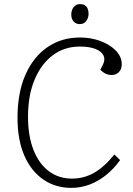

<svg xmlns="http://www.w3.org/2000/svg" viewBox="-20 -898 647 932"><path d="M480 -585Q492 -610 482 -629.5Q472 -649 443 -660.5Q414 -672 367 -672Q293 -672 236.5 -630Q180 -588 148 -511.5Q116 -435 116 -331Q116 -238 142.5 -170.5Q169 -103 217 -67Q265 -31 330 -31Q386 -31 435.5 -58.5Q485 -86 535 -148L563 -121Q534 -80 496.5 -49.5Q459 -19 416 -2.5Q373 14 326 14Q250 14 191 -26Q132 -66 98.5 -142Q65 -218 65 -326Q65 -447 103 -534Q141 -621 209.5 -668.5Q278 -716 369 -716Q421 -716 467 -699Q513 -682 542 -652.5Q571 -623 571 -586Q571 -562 557 -548Q543 -534 523 -534Q505 -534 492 -540.5Q479 -547 467 -559ZM326 -827Q326 -849 337.5 -863.5Q349 -878 368 -878Q382 -878 391.5 -872.5Q401 -867 405.5 -856Q410 -845 410 -831Q410 -812 399 -796.5Q388 -781 367 -781Q349 -781 337.5 -793.5Q326 -806 326 -827Z"/></svg>

Font: Literata ExtraLight
Style: Italic
Weight: 250
Italic angle: -2°
Designer: Latin by Veronika Burian and Jose Scaglione. Greek by Irene Vlachou. Cyrillic by Vera Evstafieva
Foundry: TypeTogether
Version: Version 3.002